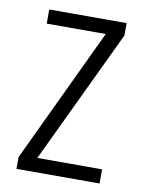

<svg xmlns="http://www.w3.org/2000/svg" viewBox="-67 -580 469 628"><g transform="rotate(10 167.5 -266.0)"><path d="M307 0V-47H92L303 -491V-532H46V-485H242L31 -39V0Z"/></g></svg>

Font: Noto Sans Thai Cond Light
Style: Regular
Weight: 300
Width: 3
Designer: Monotype Design Team
Foundry: Monotype Imaging Inc.
Version: Version 2.002